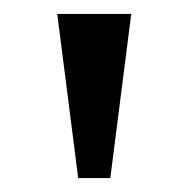

<svg xmlns="http://www.w3.org/2000/svg" viewBox="-20 -820 270 275"><path d="M92 -565 62 -800H168L138 -565Z"/></svg>

Font: Noto Serif Malayalam
Style: Regular
Weight: 400
Designer: Indian type Foundry, Jelle Bosma, Monotype Design Team
Foundry: Monotype Imaging Inc.
Version: Version 2.103